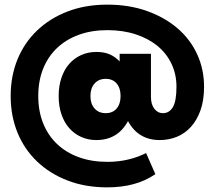

<svg xmlns="http://www.w3.org/2000/svg" viewBox="-20 -698 926 828"><path d="M395 -94Q360 -94 330 -107.5Q300 -121 278.5 -145.5Q257 -170 245 -205Q233 -240 233 -284Q233 -327 245 -362.5Q257 -398 278.5 -422.5Q300 -447 330 -460.5Q360 -474 395 -474Q430 -474 453.5 -463.5Q477 -453 496 -433V-466H631V-280Q631 -248 645.5 -229Q660 -210 683 -210Q710 -210 725.5 -236Q741 -262 741 -324Q741 -378 719.5 -423Q698 -468 659 -500Q620 -532 565 -550Q510 -568 443 -568Q375 -568 320 -548Q265 -528 226 -491Q187 -454 166 -401.5Q145 -349 145 -284Q145 -219 166 -166.5Q187 -114 226 -77Q265 -40 320 -20Q375 0 443 0Q490 0 532.5 -10Q575 -20 610 -38L650 53Q608 82 556 96Q504 110 443 110Q348 110 271.5 80.5Q195 51 140 -1.5Q85 -54 55.5 -126Q26 -198 26 -284Q26 -370 55.5 -442Q85 -514 140 -566.5Q195 -619 271.5 -648.5Q348 -678 443 -678Q537 -678 614 -650.5Q691 -623 746 -575.5Q801 -528 830.5 -463.5Q860 -399 860 -324Q860 -265 844.5 -222Q829 -179 803 -150.5Q777 -122 742.5 -108Q708 -94 669 -94Q576 -94 532 -176Q488 -94 395 -94ZM436 -210Q466 -210 483 -230Q500 -250 500 -284Q500 -318 483 -338Q466 -358 436 -358Q406 -358 388 -338Q370 -318 370 -284Q370 -250 388 -230Q406 -210 436 -210Z"/></svg>

Font: Celebes Black
Style: Regular
Weight: 900
Designer: Anugrah Pasau
Foundry: Lafontype
Version: Version 1.000; ttfautohint (v1.8.4)